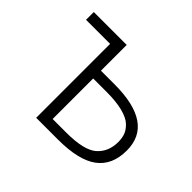

<svg xmlns="http://www.w3.org/2000/svg" viewBox="-121 -695 870 870"><g transform="rotate(45 313.5 -260.5)"><path d="M249 -307.6V-47.9H335.9Q450.2 -47.9 491.7 -85Q533.2 -122.1 533.2 -184.6Q533.2 -210 525.9 -229.5Q518.6 -249 499 -267.6Q479.5 -286.1 438 -296.9Q396.5 -307.6 335.9 -307.6ZM192.4 -472.7H38.1V-522.5H249V-357.4H335.9Q587.9 -357.4 587.9 -184.6Q587.9 -90.8 525.9 -44.9Q463.9 1 332 1H192.4Z"/></g></svg>

Font: Gen Shin Gothic Light
Style: Regular
Weight: 200
Designer: [Source Han Sans]
Ryoko NISHIZUKA  (kana & ideographs); Paul D. Hunt (Latin, Greek & Cyrillic); Wenlong ZHANG  (bopomofo
Version: Version 1.002.20150607